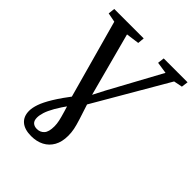

<svg xmlns="http://www.w3.org/2000/svg" viewBox="-255 -877 1190 1190"><g transform="rotate(45 340.5 -282.0)"><path d="M231.6 178.6Q173.6 178.6 142.7 152Q111.7 125.5 111.7 76.4Q111.7 49.6 123.8 14.4Q135.9 -20.8 166.6 -71.4Q197.4 -122 253.1 -195L303.1 -241.2L358.3 -348.1L543.4 -687.8L466.9 -699.3L472.2 -743H681.3L675.6 -699.1L618.8 -687.8L314 -164.2L273.8 -130.7Q235.6 -78.4 214.2 -40.7Q192.8 -2.9 184.3 24.1Q175.9 51.2 175.9 71.3Q175.9 98.2 189.5 110.2Q203.1 122.3 225.1 122.3Q254.7 122.3 272.9 102Q291.2 81.7 291.2 34Q291.2 11.3 286 -12.3Q280.9 -35.9 269.2 -74.9L254.2 -124L242 -155.2L94.6 -687.4L33.7 -699.3L38.6 -743H296.9L292.7 -699.3L206.2 -687.5L323.3 -248.7L332.9 -220.8L369.3 -108.7Q382 -68.9 387.6 -41.6Q393.1 -14.3 393.1 13.9Q393.1 67.6 372.6 104.2Q352.1 140.8 315.8 159.7Q279.4 178.6 231.6 178.6Z"/></g></svg>

Font: Merriweather Light
Style: Italic
Weight: 300
Italic angle: -7.8°
Designer: Eben Sorkin
Foundry: Eben Sorkin
Version: Version 2.101